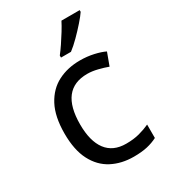

<svg xmlns="http://www.w3.org/2000/svg" viewBox="-189 -861 858 967"><g transform="rotate(-30 240.0 -378.0)"><path d="M300 10Q229 10 173.5 -19Q118 -48 86.5 -109Q55 -170 55 -265Q55 -364 88 -426Q121 -488 177.5 -517Q234 -546 306 -546Q347 -546 385 -537.5Q423 -529 447 -517L420 -444Q396 -453 364 -461Q332 -469 304 -469Q146 -469 146 -266Q146 -169 184.5 -117.5Q223 -66 299 -66Q343 -66 376.5 -75Q410 -84 438 -97V-19Q411 -5 378.5 2.5Q346 10 300 10ZM432 -756Q420 -738 395 -709.5Q370 -681 341.5 -652.5Q313 -624 289 -606H231V-618Q246 -637 263.5 -663Q281 -689 298 -716.5Q315 -744 326 -766H432Z"/></g></svg>

Font: Noto Sans Chakma
Style: Regular
Weight: 400
Designer: Zachary Quinn Scheuren - Monotype Design Team
Foundry: Monotype Imaging Inc.
Version: Version 2.003; ttfautohint (v1.8.4.7-5d5b)